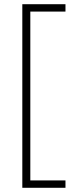

<svg xmlns="http://www.w3.org/2000/svg" viewBox="-20 -734 356 912"><path d="M291 158H86V-714H291V-679H124V123H291Z"/></svg>

Font: Noto Sans Gujarati UI ExtraLight
Style: Regular
Weight: 200
Designer: Jelle Bosma - Monotype Design Team, Universal Thirst
Foundry: Monotype Imaging Inc.
Version: Version 2.106; ttfautohint (v1.8.4.7-5d5b)